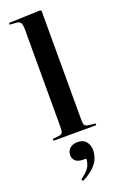

<svg xmlns="http://www.w3.org/2000/svg" viewBox="-196 -819 730 1159"><g transform="rotate(-20 169.0 -239.0)"><path d="M37 0V-12L77 -16Q95 -18 100 -28Q105 -38 105 -65V-687Q105 -719 98.5 -731.5Q92 -744 71 -746L28 -749L29 -760L231 -767L238 -761V-62Q238 -38 243.5 -28Q249 -18 269 -16L312 -11V0ZM123 289 115 277Q161 244 173.5 219.5Q186 195 187 169H173Q133 169 117.5 154Q102 139 102 117Q102 90 120.5 73.5Q139 57 170 57Q207 57 225 80Q243 103 243 134Q243 157 234.5 182.5Q226 208 200.5 235Q175 262 123 289Z"/></g></svg>

Font: Literata 72pt SemiBold
Style: Regular
Weight: 600
Designer: Latin by Veronika Burian and Jose Scaglione. Greek by Irene Vlachou. Cyrillic by Vera Evstafieva.
Foundry: TypeTogether
Version: Version 3.002